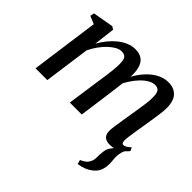

<svg xmlns="http://www.w3.org/2000/svg" viewBox="-178 -772 1244 1244"><g transform="rotate(45 444.0 -150.5)"><path d="M672 245.5 664 216.5Q686.5 207 699.8 196Q713 185 720.5 168.5Q730 150.5 729.2 124.8Q728.5 99 732.5 73.5Q735 44.5 751 24.5Q767 4.5 778 -10.5L842.5 -47Q825.5 -27 819.5 -4.5Q813.5 18 814 42Q814.5 55.5 816.2 71.5Q818 87.5 817.5 102.5Q817.5 134.5 806.2 161.2Q795 188 767.5 208.5Q749 222.5 726.2 231.5Q703.5 240.5 672 245.5ZM219 -532.5 201.5 -386.5Q219 -418.5 242 -447Q265 -475.5 292.2 -497.8Q319.5 -520 349.5 -532.8Q379.5 -545.5 411 -545.5Q447 -545.5 470 -530.8Q493 -516 504.2 -486.5Q515.5 -457 515 -411.5Q515 -405 514 -394.5Q513 -384 511.8 -372Q510.5 -360 508.5 -347L494 -353Q512 -396.5 536.2 -431.8Q560.5 -467 589 -492.5Q617.5 -518 649.2 -531.8Q681 -545.5 714.5 -545.5Q765.5 -545.5 794.8 -514.2Q824 -483 824 -417.5Q824 -397.5 820.2 -367.8Q816.5 -338 811.2 -305Q806 -272 801 -241.5Q796.5 -214 791.5 -184Q786.5 -154 782.8 -127Q779 -100 778 -80.5Q778 -64 781.8 -57.2Q785.5 -50.5 793.5 -50.5Q804 -50.5 815.5 -57Q827 -63.5 843 -79L854.5 -56Q847 -45 830 -29.5Q813 -14 787.5 -1.8Q762 10.5 729 10.5Q707 10.5 692.5 3Q678 -4.5 671.2 -18.8Q664.5 -33 664.5 -53Q665 -69.5 669 -98Q673 -126.5 678.5 -159.8Q684 -193 689 -224.5Q694 -255 699.2 -287.5Q704.5 -320 708.2 -350.5Q712 -381 711.5 -404Q711.5 -442.5 700.5 -457.2Q689.5 -472 663.5 -472Q643.5 -472 619.5 -458.5Q595.5 -445 571.5 -420Q547.5 -395 526.2 -361.5Q505 -328 490 -288L510 -357Q508.5 -337 506.2 -315.5Q504 -294 501 -272.5Q498 -251 495.5 -230.5L464 0H354.5L386.5 -223.5Q391.5 -254 396 -287.2Q400.5 -320.5 403.8 -350.8Q407 -381 406.5 -403.5Q406.5 -443 395.5 -457.8Q384.5 -472.5 356.5 -472.5Q337 -472.5 314.5 -459.8Q292 -447 269.2 -425Q246.5 -403 226.5 -374.8Q206.5 -346.5 192 -315.5L148.5 0H40.5L105 -469L51 -491.5L56.5 -519.5L199 -544.5Z"/></g></svg>

Font: Merriweather 72pt Medium
Style: Italic
Weight: 500
Italic angle: -7.8°
Version: Version 2.101